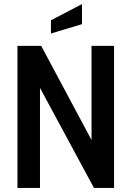

<svg xmlns="http://www.w3.org/2000/svg" viewBox="-20 -926 648 946"><path d="M66 -700H183L431 -236V-700H542V0H443L177 -493V0H66ZM231 -826 384 -906V-807L231 -761Z"/></svg>

Font: Cabin Condensed SemiBold
Style: Regular
Weight: 600
Width: 3
Designer: Pablo Impallari
Foundry: Pablo Impallari. http://www.impallari.com Igino Marini. http://www.ikern.com
Version: Version 2.001